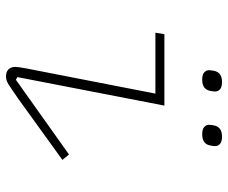

<svg xmlns="http://www.w3.org/2000/svg" viewBox="-80 -668 760 640"><g transform="rotate(90 300.0 -348.0)"><path d="M235 12Q219 12 211 3.5Q203 -5 203 -19Q203 -24 204 -31Q205 -38 208 -55L292 -486H89L94 -516H332L237 -26L246 -21L495 -198L513 -176L308 -28Q279 -8 264 2Q249 12 235 12ZM246 -642Q228 -642 221 -649Q214 -656 214 -664Q214 -668 214.5 -672Q215 -676 216 -681Q221 -708 253 -708Q271 -708 278 -701Q285 -694 285 -686Q285 -682 284.5 -678Q284 -674 283 -669Q278 -642 246 -642ZM428 -642Q410 -642 403 -649Q396 -656 396 -664Q396 -668 396.5 -672Q397 -676 398 -681Q403 -708 435 -708Q453 -708 460 -701Q467 -694 467 -686Q467 -682 466.5 -678Q466 -674 465 -669Q460 -642 428 -642Z"/></g></svg>

Font: IBM Plex Mono ExtraLight
Style: Italic
Weight: 200
Italic angle: -9°
Monospace: yes
Designer: Mike Abbink, Paul van der Laan, Pieter van Rosmalen
Foundry: Bold Monday
Version: Version 2.3